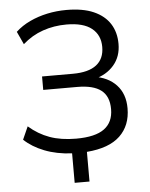

<svg xmlns="http://www.w3.org/2000/svg" viewBox="-58 -762 757 967"><g transform="rotate(-5 320.0 -278.5)"><path d="M280 157V8Q202 4 141 -20Q80 -44 40 -82L69 -147Q117 -105 174 -84.5Q231 -64 307 -64Q404 -64 449.5 -97.5Q495 -131 495 -197Q495 -262 455.5 -292.5Q416 -323 335 -323H163V-391H319Q398 -391 438 -422Q478 -453 478 -513Q478 -573 435.5 -607Q393 -641 308 -641Q245 -641 188.5 -621.5Q132 -602 86 -561L56 -626Q87 -655 128.5 -674.5Q170 -694 217 -704Q264 -714 314 -714Q397 -714 451.5 -690Q506 -666 533.5 -623Q561 -580 561 -521Q561 -457 523.5 -413.5Q486 -370 423 -355L421 -367Q494 -357 536 -312Q578 -267 578 -194Q578 -107 523 -54.5Q468 -2 355 7V157Z"/></g></svg>

Font: NunitoSans1
Style: Book
Weight: 400
Designer: Vernon Adams
Foundry: Vernon Adams
Version: Version 3.101;gftools[0.9.27]